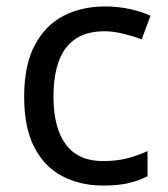

<svg xmlns="http://www.w3.org/2000/svg" viewBox="-20 -566 520 596"><path d="M300 10Q229 10 173.5 -19Q118 -48 86.5 -109Q55 -170 55 -265Q55 -364 88 -426Q121 -488 177.5 -517Q234 -546 306 -546Q347 -546 385 -537.5Q423 -529 447 -517L420 -444Q396 -453 364 -461Q332 -469 304 -469Q146 -469 146 -266Q146 -169 184.5 -117.5Q223 -66 299 -66Q343 -66 376.5 -75Q410 -84 438 -97V-19Q411 -5 378.5 2.5Q346 10 300 10Z"/></svg>

Font: Noto Sans Vai
Style: Regular
Weight: 400
Designer: Monotype Design Team
Foundry: Monotype Imaging Inc.
Version: Version 2.001; ttfautohint (v1.8.4.7-5d5b)